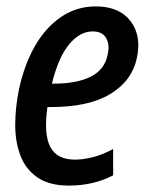

<svg xmlns="http://www.w3.org/2000/svg" viewBox="-20 -569 453 599"><path d="M195 10Q133 10 96 -16Q59 -42 43 -85.5Q27 -129 27.5 -182Q28 -235 39 -289Q55 -365 88 -423.5Q121 -482 169.5 -515.5Q218 -549 279 -549Q352 -549 387 -503.5Q422 -458 407 -388Q392 -317 324.5 -276Q257 -235 139 -235H128Q116 -150 137 -110.5Q158 -71 214 -71Q239 -71 269 -78.5Q299 -86 333 -104V-22Q272 10 195 10ZM269 -471Q229 -471 195.5 -430.5Q162 -390 142 -308H147Q220 -308 263.5 -330Q307 -352 316 -399Q323 -430 311 -450.5Q299 -471 269 -471Z"/></svg>

Font: Noto Sans Condensed Medium
Style: Italic
Weight: 500
Width: 3
Italic angle: -12°
Designer: Monotype Design Team
Foundry: Monotype Imaging Inc.
Version: Version 2.013; ttfautohint (v1.8.4.7-5d5b)